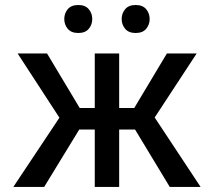

<svg xmlns="http://www.w3.org/2000/svg" viewBox="-20 -740 847 760"><path d="M652 0 514.6 -227.3H451.7V0H355.1V-227.3H293.7L154.8 0H32.7L215.2 -274.1L49.7 -528.4H166.2L295.5 -312.5H355.1V-528.4H451.7V-312.5H511.4L640.6 -528.4H758.5L592.3 -274.9L774.1 0ZM234.4 -664.8Q234.4 -687.1 248.2 -703.7Q262.1 -720.2 289.8 -720.2Q317.5 -720.2 331.3 -703.7Q345.2 -687.1 345.2 -664.8Q345.2 -642.4 331.3 -625.9Q317.5 -609.4 289.8 -609.4Q262.1 -609.4 248.2 -625.9Q234.4 -642.4 234.4 -664.8ZM461.6 -664.8Q461.6 -687.1 475.5 -703.7Q489.3 -720.2 517 -720.2Q544.7 -720.2 558.6 -703.7Q572.4 -687.1 572.4 -664.8Q572.4 -642.4 558.6 -625.9Q544.7 -609.4 517 -609.4Q489.3 -609.4 475.5 -625.9Q461.6 -642.4 461.6 -664.8Z"/></svg>

Font: Interface
Style: Regular
Weight: 400
Designer: Rasmus Andersson
Foundry: rsms
Version: Version 1.8